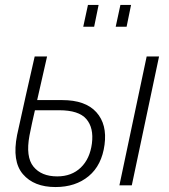

<svg xmlns="http://www.w3.org/2000/svg" viewBox="-20 -748 682 775"><path d="M204 7Q117 7 72.5 -45Q28 -97 49 -203Q66 -282 84 -361.5Q102 -441 120 -520H170Q160 -476 150 -432Q140 -388 130 -344H231Q325 -344 369 -295Q413 -246 402 -164Q391 -81 338 -37Q285 7 204 7ZM572 -520H622L512 0H462ZM99 -201Q83 -115 115 -75.5Q147 -36 211 -36Q269 -36 306 -71.5Q343 -107 351 -169Q359 -232 328.5 -267.5Q298 -303 219 -303H121Q115 -277 109.5 -252Q104 -227 99 -201ZM316 -640 335 -728H378L360 -640ZM447 -640 466 -728H509L491 -640Z"/></svg>

Font: Raleway Light
Style: Italic
Weight: 300
Italic angle: -12°
Designer: Matt McInerney, Pablo Impallari, Rodrigo Fuenzalida
Foundry: Matt McInerney, Pablo Impallari, Rodrigo Fuenzalida
Version: Version 4.026